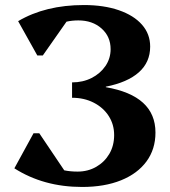

<svg xmlns="http://www.w3.org/2000/svg" viewBox="-20 -726 674 762"><path d="M306 16Q153 16 37 -58L113 -197H136L235 -50Q259 -45 288 -45Q329 -45 362 -64Q395 -83 414 -115.5Q433 -148 433 -190Q433 -232 411.5 -265.5Q390 -299 352 -318.5Q314 -338 266 -338V-399Q309 -399 343.5 -416.5Q378 -434 398.5 -464Q419 -494 419 -531Q419 -581 383 -613Q347 -645 291 -645Q266 -645 244 -640L150 -506H128L52 -642Q160 -706 313 -706Q392 -706 451.5 -685.5Q511 -665 543.5 -628Q576 -591 576 -541Q576 -479 531 -439Q486 -399 400 -382V-380Q597 -346 597 -200Q597 -134 561.5 -85.5Q526 -37 460.5 -10.5Q395 16 306 16Z"/></svg>

Font: Platypi SemiBold
Style: Regular
Weight: 600
Designer: David Sargent
Foundry: Bolt Cutter Type
Version: Version 1.200; ttfautohint (v1.8.4.7-5d5b)